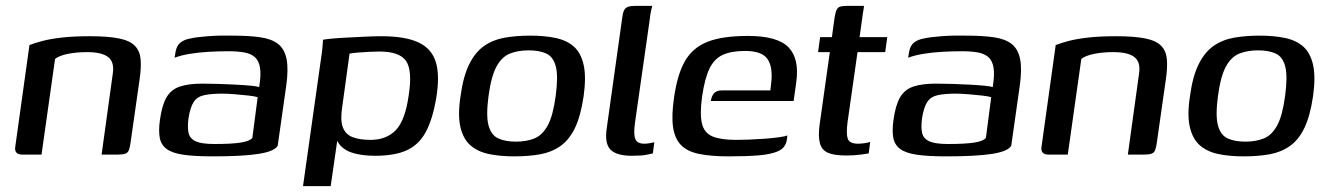

<svg xmlns="http://www.w3.org/2000/svg" viewBox="-20 -525 4519 652"><path d="M56 0Q27 0 32 -28L80 -372Q98 -379 124.5 -386Q151 -393 190.5 -397.5Q230 -402 285 -402Q347 -402 384 -394.5Q421 -387 438 -369.5Q455 -352 457.5 -324Q460 -296 454 -255L423 -38Q421 -24 417.5 -15Q414 -6 405 -3Q396 0 379 0H325L363 -275Q369 -314 347.5 -331Q326 -348 276 -348Q239 -348 210 -342Q181 -336 167 -325L121 0Z M703 6Q641 6 603 0.5Q565 -5 546 -19Q527 -33 522.5 -57Q518 -81 523 -117Q530 -168 545.5 -194.5Q561 -221 590.5 -231Q620 -241 668 -241Q694 -241 724 -240Q754 -239 782.5 -237.5Q811 -236 832 -234Q853 -232 860 -229Q867 -271 863 -295Q859 -319 845.5 -331Q832 -343 809 -347Q786 -351 756 -351Q722 -351 687.5 -349Q653 -347 623.5 -342Q594 -337 573 -329L576 -348Q580 -371 593.5 -381Q607 -391 625 -394Q646 -399 685.5 -402Q725 -405 769 -404Q825 -404 863.5 -398.5Q902 -393 924 -376Q946 -359 953 -325Q960 -291 952 -234L923 -30Q912 -11 858.5 -2.5Q805 6 703 6ZM708 -36Q768 -36 798.5 -41Q829 -46 837 -57L855 -195Q846 -198 824 -200.5Q802 -203 777 -205Q752 -207 735 -207Q698 -207 674 -202Q650 -197 638 -179Q626 -161 620 -123Q616 -92 620.5 -73Q625 -54 645 -45Q665 -36 708 -36Z M1009 107 1069 -318Q1073 -344 1075 -364Q1077 -384 1077 -390Q1086 -392 1108 -394Q1130 -396 1160 -397.5Q1190 -399 1220 -400.5Q1250 -402 1275 -402Q1357 -402 1402 -380.5Q1447 -359 1460.5 -312.5Q1474 -266 1461 -190Q1449 -120 1426 -77Q1403 -34 1362 -15Q1321 4 1254 4Q1214 4 1183.5 -4Q1153 -12 1135.5 -31.5Q1118 -51 1116 -84L1132 -94L1103 107ZM1238 -50Q1292 -50 1324 -83Q1356 -116 1368 -202Q1381 -287 1358.5 -318.5Q1336 -350 1269 -350Q1255 -350 1234.5 -349Q1214 -348 1195.5 -346.5Q1177 -345 1167 -343L1142 -161Q1135 -116 1144.5 -92Q1154 -68 1178 -59Q1202 -50 1238 -50Z M1726 6Q1678 6 1640 -2Q1602 -10 1577.5 -31.5Q1553 -53 1543.5 -93.5Q1534 -134 1544 -199Q1553 -266 1573.5 -307Q1594 -348 1624 -369Q1654 -390 1693.5 -397Q1733 -404 1781 -404Q1829 -404 1867 -396Q1905 -388 1929 -366.5Q1953 -345 1962 -304.5Q1971 -264 1962 -199Q1952 -131 1932.5 -90.5Q1913 -50 1883 -29Q1853 -8 1814 -1Q1775 6 1726 6ZM1732 -44Q1768 -44 1795 -55Q1822 -66 1840 -99Q1858 -132 1867 -199Q1876 -266 1867.5 -299Q1859 -332 1835.5 -343Q1812 -354 1775 -354Q1739 -354 1711.5 -343Q1684 -332 1666 -299Q1648 -266 1639 -199Q1630 -132 1639 -99Q1648 -66 1672 -55Q1696 -44 1732 -44Z M2126 4Q2073 4 2052.5 -17.5Q2032 -39 2041 -94L2093 -465Q2095 -481 2099 -489.5Q2103 -498 2111.5 -501.5Q2120 -505 2136 -505H2195Q2194 -503 2191 -489Q2188 -475 2186 -456L2136 -106Q2131 -69 2137.5 -53Q2144 -37 2168 -37Q2176 -37 2187.5 -39Q2199 -41 2202 -42L2197 -4Q2191 -3 2175.5 0.5Q2160 4 2126 4Z M2454 6Q2393 6 2353 -2.5Q2313 -11 2292 -33Q2271 -55 2265.5 -94Q2260 -133 2269 -194Q2280 -272 2306 -317.5Q2332 -363 2382.5 -383Q2433 -403 2520 -403Q2620 -403 2657.5 -364.5Q2695 -326 2684 -246L2675 -182H2394Q2396 -198 2404.5 -208Q2413 -218 2432 -218H2596L2599 -244Q2605 -298 2586 -325Q2567 -352 2510 -352Q2463 -352 2434 -338.5Q2405 -325 2389 -291.5Q2373 -258 2364 -196Q2356 -136 2364 -104.5Q2372 -73 2400 -61.5Q2428 -50 2480 -50Q2499 -50 2525 -51Q2551 -52 2578 -54Q2605 -56 2626 -59Q2647 -62 2654 -65L2652 -51Q2651 -40 2644 -29Q2637 -18 2621 -11Q2598 -1 2557 2.5Q2516 6 2454 6Z M2853 3Q2813 3 2792 -6Q2771 -15 2764.5 -38Q2758 -61 2763 -100L2798 -348H2758L2765 -399H2805L2814 -465Q2817 -483 2821 -491.5Q2825 -500 2833 -502.5Q2841 -505 2856 -505H2914Q2914 -503 2913 -496.5Q2912 -490 2910 -478L2899 -399H2993L2986 -348H2892L2858 -109Q2853 -70 2859 -53.5Q2865 -37 2894 -37Q2904 -37 2917 -39Q2930 -41 2935 -43L2930 -4Q2924 -3 2903 0Q2882 3 2853 3Z M3194 6Q3132 6 3094 0.5Q3056 -5 3037 -19Q3018 -33 3013.5 -57Q3009 -81 3014 -117Q3021 -168 3036.5 -194.5Q3052 -221 3081.5 -231Q3111 -241 3159 -241Q3185 -241 3215 -240Q3245 -239 3273.5 -237.5Q3302 -236 3323 -234Q3344 -232 3351 -229Q3358 -271 3354 -295Q3350 -319 3336.5 -331Q3323 -343 3300 -347Q3277 -351 3247 -351Q3213 -351 3178.5 -349Q3144 -347 3114.5 -342Q3085 -337 3064 -329L3067 -348Q3071 -371 3084.5 -381Q3098 -391 3116 -394Q3137 -399 3176.5 -402Q3216 -405 3260 -404Q3316 -404 3354.5 -398.5Q3393 -393 3415 -376Q3437 -359 3444 -325Q3451 -291 3443 -234L3414 -30Q3403 -11 3349.5 -2.5Q3296 6 3194 6ZM3199 -36Q3259 -36 3289.5 -41Q3320 -46 3328 -57L3346 -195Q3337 -198 3315 -200.5Q3293 -203 3268 -205Q3243 -207 3226 -207Q3189 -207 3165 -202Q3141 -197 3129 -179Q3117 -161 3111 -123Q3107 -92 3111.5 -73Q3116 -54 3136 -45Q3156 -36 3199 -36Z M3541 0Q3512 0 3517 -28L3565 -372Q3583 -379 3609.5 -386Q3636 -393 3675.5 -397.5Q3715 -402 3770 -402Q3832 -402 3869 -394.5Q3906 -387 3923 -369.5Q3940 -352 3942.5 -324Q3945 -296 3939 -255L3908 -38Q3906 -24 3902.5 -15Q3899 -6 3890 -3Q3881 0 3864 0H3810L3848 -275Q3854 -314 3832.5 -331Q3811 -348 3761 -348Q3724 -348 3695 -342Q3666 -336 3652 -325L3606 0Z M4203 6Q4155 6 4117 -2Q4079 -10 4054.5 -31.5Q4030 -53 4020.5 -93.5Q4011 -134 4021 -199Q4030 -266 4050.5 -307Q4071 -348 4101 -369Q4131 -390 4170.5 -397Q4210 -404 4258 -404Q4306 -404 4344 -396Q4382 -388 4406 -366.5Q4430 -345 4439 -304.5Q4448 -264 4439 -199Q4429 -131 4409.5 -90.5Q4390 -50 4360 -29Q4330 -8 4291 -1Q4252 6 4203 6ZM4209 -44Q4245 -44 4272 -55Q4299 -66 4317 -99Q4335 -132 4344 -199Q4353 -266 4344.5 -299Q4336 -332 4312.5 -343Q4289 -354 4252 -354Q4216 -354 4188.5 -343Q4161 -332 4143 -299Q4125 -266 4116 -199Q4107 -132 4116 -99Q4125 -66 4149 -55Q4173 -44 4209 -44Z"/></svg>

Font: Genos Thin Medium
Style: Italic
Weight: 500
Italic angle: -8°
Version: Version 1.010